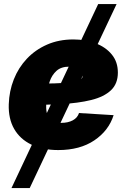

<svg xmlns="http://www.w3.org/2000/svg" viewBox="-20 -748 639 972"><path d="M38.1 204.1 477.1 -727.5H570.3L130.4 204.1ZM274.9 11.7Q196.3 11.7 138.9 -15.9Q81.5 -43.5 51.8 -95.2Q22 -147 24.4 -220.2Q26.4 -286.6 49.8 -345.9Q73.2 -405.3 116 -450.7Q158.7 -496.1 218.3 -522.2Q277.8 -548.3 351.1 -548.3Q413.1 -548.3 464.4 -528.8Q515.6 -509.3 546.1 -471.9Q576.7 -434.6 576.7 -380.4Q576.7 -324.2 541.7 -291Q506.8 -257.8 441.7 -241.7Q376.5 -225.6 285.4 -220.7Q194.3 -215.8 81.5 -215.8L99.6 -324.2Q196.8 -324.2 256.1 -325.9Q315.4 -327.6 346.4 -332.3Q377.4 -336.9 388.4 -345.5Q399.4 -354 399.4 -367.2Q399.4 -388.2 381.6 -399.4Q363.8 -410.6 330.6 -410.6Q289.6 -410.6 266.1 -389.4Q242.7 -368.2 231.9 -336.4Q221.2 -304.7 217.8 -271.7Q214.4 -238.8 213.9 -215.3Q212.9 -189.5 218.8 -169.2Q224.6 -148.9 241.5 -137.5Q258.3 -126 290.5 -126Q324.7 -126 348.6 -138.9Q372.6 -151.9 379.9 -175.8L555.2 -165Q530.3 -86.4 457.5 -37.4Q384.8 11.7 274.9 11.7Z"/></svg>

Font: Inter 17pt Black
Style: Italic
Weight: 900
Italic angle: -9.3988°
Version: Version 4.001;git-66647c0bb